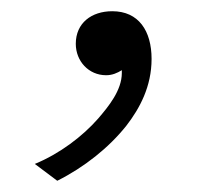

<svg xmlns="http://www.w3.org/2000/svg" viewBox="-20 -173 357 342"><path d="M180 -153C143 -153 115 -132 115 -95C115 -64 138 -39 169 -39C180 -39 189 -43 197 -48V-43C197 -12 173 17 155 38C127 70 86 101 42 119L82 149C130 125 174 90 205 51C229 20 250 -19 250 -68C250 -118 227 -153 180 -153Z"/></svg>

Font: Iranian Serif 
Style: Regular
Weight: 400
Designer: Hooman Mehr, Hadi Navid in Neviseh Pardaz Co. Ltd. (http://nevisa.com)
Foundry: http://font-store.ir
Version: 5.0.2 build 3/9/1393